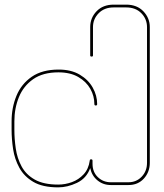

<svg xmlns="http://www.w3.org/2000/svg" viewBox="-20 -798 706 828"><path d="M231 10Q164 10 124 -13.5Q84 -37 63.5 -74.5Q43 -112 36.5 -155Q30 -198 30 -238V-275Q30 -334 51 -385Q72 -436 117 -467Q162 -498 233 -498Q287 -498 324 -476Q361 -454 380 -420Q399 -386 399 -349Q399 -343 393 -343Q387 -343 387 -349Q387 -384 369.5 -415Q352 -446 317.5 -466Q283 -486 232 -486Q165 -486 123 -456.5Q81 -427 61.5 -379Q42 -331 42 -275V-238Q42 -199 48 -157.5Q54 -116 73 -80.5Q92 -45 130 -23.5Q168 -2 231 -2Q261 -2 290 -12.5Q319 -23 340.5 -46Q362 -69 367 -105Q367 -111 373 -111Q379 -111 379 -105V-92Q379 -56 402 -34Q425 -12 458 -12H534Q568 -12 591 -36Q614 -60 614 -96V-681Q614 -716 589.5 -741Q565 -766 524 -766H470Q430 -766 405.5 -741Q381 -716 381 -681V-559Q381 -554 375 -554Q369 -554 369 -559V-681Q369 -721 396.5 -749.5Q424 -778 470 -778H524Q571 -778 598.5 -749Q626 -720 626 -681V-96Q626 -56 600.5 -28Q575 0 534 0H458Q425 0 400.5 -20Q376 -40 369 -73Q353 -29 312 -9.5Q271 10 231 10Z"/></svg>

Font: Moirai One
Style: Regular
Weight: 400
Designer: Jiyeon Park
Foundry: JAMO
Version: Version 1.000; ttfautohint (v1.8.4.7-5d5b);gftools[0.9.29]